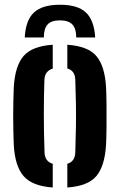

<svg xmlns="http://www.w3.org/2000/svg" viewBox="-20 -802 518 830"><path d="M39.5 -176.5Q38.5 -198 37.8 -230.5Q37 -263 37 -299Q37 -335 37.8 -368.2Q38.5 -401.5 39.5 -424Q45 -518 82.5 -560.5Q120 -603 208 -608.5V-505.5Q173 -494.5 172 -456.5Q169.5 -390.5 169.5 -308.5Q169.5 -226.5 172.5 -144Q173.5 -104 208 -94V8.5Q119.5 2.5 82 -40.8Q44.5 -84 39.5 -176.5ZM271 8.5V-94Q304.5 -103.5 305.5 -144Q307.5 -203 308.2 -253.2Q309 -303.5 308.2 -352.2Q307.5 -401 305.5 -457Q304.5 -496.5 271 -506V-608.5Q361 -602.5 397.2 -559Q433.5 -515.5 438.5 -424Q440 -393.5 440.5 -347Q441 -300.5 440.5 -253.8Q440 -207 438.5 -176.5Q433 -84 396.5 -40.8Q360 2.5 271 8.5ZM239.5 -781.5Q163 -781.5 127 -748.2Q91 -715 87 -640H169.5Q169.5 -678.5 185.8 -696.2Q202 -714 239.5 -714Q276 -714 292.8 -696.2Q309.5 -678.5 309.5 -640H391.5Q387 -715 351.2 -748.2Q315.5 -781.5 239.5 -781.5Z"/></svg>

Font: Big Shoulders Stencil Text ExtraBold
Style: Regular
Weight: 800
Designer: Patric King
Foundry: XO Type Co
Version: Version 1.000